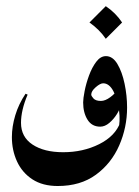

<svg xmlns="http://www.w3.org/2000/svg" viewBox="-20 -457 462 638"><path d="M379.9 -50.8 402.3 -99.6Q402.3 -33.7 376.2 26.1Q350.1 85.9 298.8 123.5Q247.6 161.1 171.9 161.1Q121.6 161.1 87.6 138.9Q53.7 116.7 36.6 79.6Q19.5 42.5 19.5 -1.5Q19.5 -36.6 30.8 -74Q42 -111.3 64.9 -145.5L71.8 -142.6Q49.8 -90.8 49.8 -48.8Q49.8 -2 88.1 23.4Q126.5 48.8 189.9 48.8Q255.9 48.8 309.6 22Q363.3 -4.9 379.9 -50.8ZM372.6 -21.5Q380.4 -53.7 375.5 -90.8Q370.6 -127.9 356.7 -154.1Q342.8 -180.2 322.8 -180.2Q313 -180.2 298.1 -167.2Q283.2 -154.3 283.2 -142.6Q283.2 -138.2 290.5 -129.9Q297.9 -121.6 315.4 -121.6Q329.6 -121.6 346.4 -134Q363.3 -146.5 368.2 -157.2L381.8 -108.4Q378.9 -94.7 368.4 -77.9Q357.9 -61 343.3 -48.6Q328.6 -36.1 313 -36.1Q285.2 -36.1 270.8 -59.3Q256.3 -82.5 256.3 -116.7Q256.3 -129.4 261.2 -154.5Q266.1 -179.7 275.9 -206.3Q285.6 -232.9 299.8 -251.7Q314 -270.5 332 -270.5Q354.5 -270.5 370.1 -244.4Q385.7 -218.3 394 -178.7Q402.3 -139.2 402.3 -99.6Q398.4 -73.7 390.6 -54.9Q382.8 -36.1 372.6 -21.5ZM331.5 -436.5Q364.7 -414.1 385.7 -382.3L331.5 -328.1Q311 -358.4 277.3 -382.3Z"/></svg>

Font: Lateef SemiBold
Style: Regular
Weight: 600
Designer: SIL International
Foundry: SIL International
Version: Version 4.200